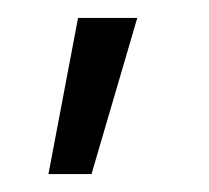

<svg xmlns="http://www.w3.org/2000/svg" viewBox="-20 -72 233 214"><path d="M34 122 67 -52H133L82 122Z"/></svg>

Font: Cairo Play
Style: Regular
Weight: 400
Designer: Mohamed Gaber, Accademia di Belle Arti di Urbino
Foundry: Kief Type Foundry, Accademia di Belle Arti di Urbino
Version: Version 3.119